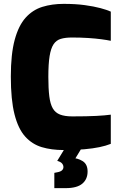

<svg xmlns="http://www.w3.org/2000/svg" viewBox="-20 -770 629 993"><path d="M309 6Q246 6 196 -9Q146 -24 110 -64Q74 -104 55 -179Q36 -254 36 -374Q36 -490 56 -564Q76 -638 112.5 -678.5Q149 -719 199 -734.5Q249 -750 309 -750Q371 -750 418.5 -743.5Q466 -737 499.5 -728Q533 -719 553 -710V-559Q534 -563 504 -567Q474 -571 435.5 -573.5Q397 -576 352 -576Q318 -576 294.5 -569Q271 -562 257 -541Q243 -520 236.5 -479.5Q230 -439 230 -372Q230 -312 235 -272Q240 -232 253 -209.5Q266 -187 290.5 -177.5Q315 -168 354 -168Q430 -168 477.5 -170.5Q525 -173 553 -177V-26Q528 -16 494.5 -9Q461 -2 416 2Q371 6 309 6ZM261 203V124L276 121Q293 118 300.5 111Q308 104 308 94Q308 84 301 75.5Q294 67 276 62L351 47Q381 47 407 63Q433 79 433 117Q433 157 405.5 180Q378 203 320 203ZM276 62 326 -20H412L362 62Z"/></svg>

Font: Exo Thin Black
Style: Regular
Weight: 900
Version: Version 2.000